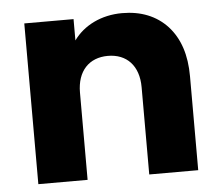

<svg xmlns="http://www.w3.org/2000/svg" viewBox="-45 -614 764 664"><g transform="rotate(-5 337.0 -282.0)"><path d="M62 -558V0H233V-303C233 -378 275 -421 340 -421C405 -421 447 -378 447 -303V0H617V-326C617 -400 598 -458 559 -501C520 -543 467 -564 402 -564C329 -564 268 -533 233 -484V-558Z"/></g></svg>

Font: Poppins
Style: Bold
Weight: 700
Designer: Ninad Kale (Devanagari), Jonny Pinhorn (Latin)
Foundry: Indian Type Foundry
Version: 4.004